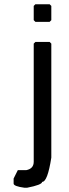

<svg xmlns="http://www.w3.org/2000/svg" viewBox="-20 -676 321 895"><path d="M145 -656.2H211.4L219.2 -648.4V-582L211.4 -574.2H145L137.2 -582V-648.4ZM145 -480.5H211.4L219.2 -472.7V58.6Q201.7 171.9 176.3 171.9Q176.3 185.5 106 199.2H94.2Q43.5 192.4 43.5 179.7V156.2L63 117.2H102.1Q137.2 110.4 137.2 78.1V-472.7Z"/></svg>

Font: Dehalvi Khush Khat
Style: Regular
Weight: 400
Version: Version 002.500